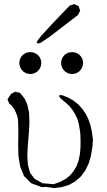

<svg xmlns="http://www.w3.org/2000/svg" viewBox="-20 -958 540 965"><path d="M36.1 -486.3 56.6 -497.1 80.1 -491.2 92.8 -476.6 104.5 -460.9 112.3 -444.3 119.1 -425.8 123 -405.3 126 -394.5 127.9 -342.8 125 -287.1 120.1 -231.4 117.2 -177.7 120.1 -129.9 130.9 -89.8 153.3 -59.6 193.4 -37.1 250 -32.2 282.2 -43.9 309.6 -58.6 332 -76.2 349.6 -97.7 364.3 -122.1 375 -150.4 381.8 -184.6 384.8 -221.7V-254.9L383.8 -285.2L379.9 -313.5L375 -339.8L367.2 -364.3L356.4 -385.7L343.8 -406.2L328.1 -425.8L308.6 -443.4L284.2 -463.9Q265.6 -485.4 295.9 -478.5L324.2 -466.8L349.6 -452.1L373 -433.6L393.6 -411.1L411.1 -385.7L424.8 -357.4L435.5 -326.2L442.4 -292L447.3 -255.9L444.3 -217.8L436.5 -172.9L424.8 -133.8L407.2 -98.6L384.8 -69.3L357.4 -45.9L326.2 -28.3L290 -17.6L252 -12.7L210.9 -18.6L189.5 -17.6L136.7 -37.1L100.6 -73.2L81.1 -122.1L72.3 -176.8L71.3 -233.4L72.3 -290L71.3 -342.8L69.3 -365.2L64.5 -380.9L58.6 -395.5L51.8 -409.2L43.9 -419.9L36.1 -429.7L26.4 -437.5L17.6 -459ZM97.7 -597.7 85.9 -611.3 79.1 -626 77.1 -640.6 79.1 -657.2 85.9 -671.9 97.7 -684.6 113.3 -693.4 132.8 -696.3 150.4 -693.4 167 -684.6 178.7 -671.9 185.5 -657.2 187.5 -640.6 185.5 -626 178.7 -611.3 167 -597.7 150.4 -588.9 132.8 -585.9 113.3 -588.9ZM307.6 -597.7 295.9 -611.3 289.1 -626 287.1 -640.6 289.1 -657.2 295.9 -671.9 307.6 -684.6 323.2 -693.4 342.8 -696.3 361.3 -693.4 377 -684.6 388.7 -671.9 395.5 -657.2 397.5 -640.6 395.5 -626 388.7 -611.3 377 -597.7 361.3 -588.9 342.8 -585.9 323.2 -588.9ZM372.1 -882.8 228.5 -772.5 181.6 -741.2Q154.3 -735.4 170.9 -756.8L187.5 -778.3L241.2 -836.9L330.1 -929.7L352.5 -937.5L375 -927.7L382.8 -904.3Z"/></svg>

Font: B2 Hana
Style: Regular
Weight: 500
Version: 2020-08-05; (max)